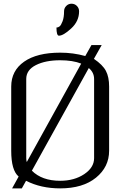

<svg xmlns="http://www.w3.org/2000/svg" viewBox="-20 -1041 706 1061"><path d="M417 -978.5Q417 -923.8 373.5 -883.8Q330.1 -843.8 305.7 -843.8Q292 -843.8 292 -888.7Q300.8 -888.7 309.1 -895Q317.4 -901.4 325.7 -923.3Q334 -945.3 334 -978.5Q334 -996.1 346.2 -1008.3Q358.4 -1020.5 375 -1020.5Q392.6 -1020.5 404.8 -1008.3Q417 -996.1 417 -978.5ZM583 -208Q583 -118.2 510.3 -59.1Q437.5 0 312.5 0Q206.1 0 124 -42L100.6 0H46.9L83 -65.4Q42 -99.6 42 -208V-562.5Q42 -650.4 113.3 -700.2Q184.6 -750 312.5 -750Q384.8 -750 451.2 -731.4L485.4 -792H542L499 -715.8Q547.9 -682.6 565.4 -648.9Q583 -615.2 583 -562.5ZM500 -167V-604.5Q500 -640.6 470.7 -665L156.2 -97.7Q211.9 -42 312.5 -42Q390.6 -42 445.3 -78.6Q500 -115.2 500 -167ZM127.9 -145.5 428.7 -689.5Q381.8 -708 312.5 -708Q231.4 -708 178.2 -681.2Q125 -654.3 125 -604.5V-167Q125 -156.2 127.9 -145.5Z"/></svg>

Font: okolaks
Style: Regular
Weight: 500
Version: Version 000.6.0